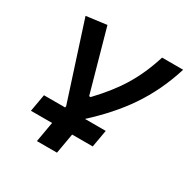

<svg xmlns="http://www.w3.org/2000/svg" viewBox="-158 -842 971 987"><g transform="rotate(30 327.5 -349.0)"><path d="M83 -119.6H208.5L187.5 0H306.6L327.6 -119.6H449.7L467.8 -222.2H345.7V-223.1C493.7 -359.9 593.3 -495.6 655.3 -693.4H530.3C481.4 -538.1 416 -442.4 313.5 -334H304.7L203.1 -698.2L82 -682.6L228 -230.5L226.6 -222.2H101.1Z"/></g></svg>

Font: Cascadia Mono SemiBold
Style: Italic
Weight: 600
Italic angle: -10°
Monospace: yes
Designer: Aaron Bell
Foundry: Saja Typeworks
Version: Version 2404.023